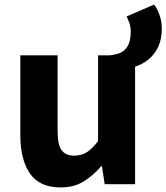

<svg xmlns="http://www.w3.org/2000/svg" viewBox="-20 -806 728 840"><path d="M566 -513 460 -564Q482 -566 503 -573.5Q524 -581 538 -603.5Q552 -626 552 -670Q552 -689 546 -705.5Q540 -722 534 -734L654 -786Q668 -769 678 -740Q688 -711 688 -681Q688 -635 672 -601Q656 -567 628.5 -545Q601 -523 566 -513ZM245 14Q153 14 111 -47Q69 -108 69 -214V-564H232V-234Q232 -173 249.5 -149Q267 -125 304 -125Q336 -125 360 -140Q384 -155 409 -189V-564H571V0H438L426 -79H423Q387 -37 345 -11.5Q303 14 245 14Z"/></svg>

Font: Noto Sans TC ExtraBold
Style: Regular
Weight: 800
Designer: Ryoko NISHIZUKA  (kana, bopomofo & ideographs); Paul D. Hunt (Latin, Greek & Cyrillic); Sandoll Communications , Soo-you
Foundry: Adobe
Version: Version 2.004-H2;hotconv 1.0.118;makeotfexe 2.5.65603